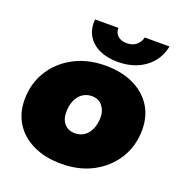

<svg xmlns="http://www.w3.org/2000/svg" viewBox="-138 -885 952 1013"><g transform="rotate(20 338.0 -378.5)"><path d="M316 10Q226 10 159 -21.5Q92 -53 55.5 -110Q19 -167 19 -243Q19 -333 63 -404Q107 -475 184 -516Q261 -557 360 -557Q451 -557 517.5 -525.5Q584 -494 620.5 -437.5Q657 -381 657 -304Q657 -214 613 -143Q569 -72 492.5 -31Q416 10 316 10ZM329 -166Q359 -166 381 -181.5Q403 -197 415.5 -225.5Q428 -254 428 -293Q428 -328 407 -354.5Q386 -381 347 -381Q318 -381 295.5 -365.5Q273 -350 260.5 -321.5Q248 -293 248 -254Q248 -215 269.5 -190.5Q291 -166 329 -166ZM410 -597Q352 -597 308 -617.5Q264 -638 241.5 -676.5Q219 -715 224 -767H355Q354 -739 373 -722.5Q392 -706 423 -706Q455 -706 475.5 -722.5Q496 -739 503 -767H642Q626 -688 564 -642.5Q502 -597 410 -597Z"/></g></svg>

Font: Montserrat Thin Black
Style: Italic
Weight: 900
Italic angle: -11.3°
Version: Version 9.000